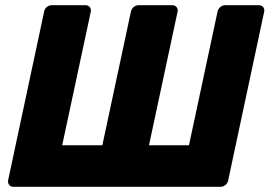

<svg xmlns="http://www.w3.org/2000/svg" viewBox="-20 -720 1039 740"><path d="M31.8 0Q21.1 0 15.4 -7.2Q9.6 -14.5 11.3 -25.1L150 -674.9Q152 -686.1 160.6 -693.1Q169.1 -700 179.8 -700H309Q320 -700 325.9 -692.8Q331.9 -685.5 329.9 -674.9L219.7 -160H374.4L484.5 -674.9Q486.5 -685.5 495.1 -692.8Q503.6 -700 514.3 -700H643.5Q654.5 -700 660.4 -692.8Q666.4 -685.5 664.4 -674.9L554.2 -160H708.3L818.4 -674.9Q820.4 -685.5 828.9 -692.8Q837.5 -700 848.1 -700H977.4Q988.4 -700 994.3 -692.8Q1000.2 -685.5 998.2 -674.9L859.5 -25.1Q857.9 -14.5 849.1 -7.2Q840.4 0 829.4 0Z"/></svg>

Font: Rubik Light
Style: Italic
Weight: 300
Italic angle: -12°
Designer: Hubert and Fischer
Foundry: Hubert and Fischer
Version: Version 2.300;gftools[0.9.30]